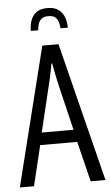

<svg xmlns="http://www.w3.org/2000/svg" viewBox="-59 -906 540 945"><g transform="rotate(-5 211.5 -434.0)"><path d="M0 0 171 -686H251L423 0H350L301 -199H118L70 0ZM131 -260H288L233 -489Q231 -499 228 -512.5Q225 -526 222 -540.5Q219 -555 216.5 -569Q214 -583 212 -594H208Q206 -580 202 -561Q198 -542 194 -522.5Q190 -503 186 -489ZM121 -763Q121 -789 128.5 -812.5Q136 -836 155.5 -852Q175 -868 212 -868Q248 -868 268 -852Q288 -836 296 -812.5Q304 -789 304 -763H268Q267 -775 263.5 -790.5Q260 -806 248.5 -817Q237 -828 212 -828Q189 -828 177.5 -817Q166 -806 162 -790.5Q158 -775 158 -763Z"/></g></svg>

Font: Archivo ExtraCondensed Light
Style: Regular
Weight: 300
Width: 2
Designer: Hector Gatti
Foundry: Omnibus-Type
Version: Version 2.001